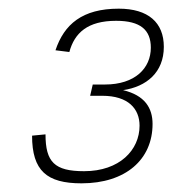

<svg xmlns="http://www.w3.org/2000/svg" viewBox="-20 -738 398 443"><path d="M168 -315C270 -315 332 -370 332 -452C332 -489 314 -518 264 -530C318 -538 358 -571 358 -630C358 -686 322 -718 254 -718C170 -718 128 -682 108 -622L140 -618C152 -662 182 -690 248 -690C304 -690 328 -669 328 -628C328 -581 292 -543 222 -543H194L188 -517H216C276 -517 302 -487 302 -448C302 -392 256 -343 174 -343C106 -343 85 -364 85 -428L54 -425C54 -344 88 -315 168 -315Z"/></svg>

Font: Geist Thin
Style: Italic
Weight: 100
Italic angle: -12°
Designer: Basement.studio, Andrés Briganti, Mateo Zaragoza
Foundry: Basement.studio, Vercel, Andrés Briganti, Guido Ferreyra, Mateo Zaragoza
Version: Version 1.500